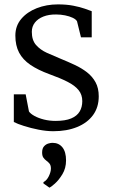

<svg xmlns="http://www.w3.org/2000/svg" viewBox="-20 -587 513 875"><path d="M223 11Q192 11 156.2 4Q120.5 -3 89.8 -12.8Q59 -22.5 43 -31V-157H97L112 -79Q119 -68.5 137.2 -58.5Q155.5 -48.5 180.5 -42.2Q205.5 -36 233 -36Q277.5 -36 304.2 -47.2Q331 -58.5 343 -78.8Q355 -99 355 -126Q355 -155.5 338.2 -176.2Q321.5 -197 288.2 -214Q255 -231 205 -249Q153 -268 118.5 -291.5Q84 -315 67 -347.2Q50 -379.5 50 -425Q50 -469 76.8 -500.8Q103.5 -532.5 147.8 -549.8Q192 -567 244 -567Q283.5 -567 314.2 -561Q345 -555 366.2 -547.5Q387.5 -540 398 -536V-417H349L331 -490Q326 -499 311.2 -506Q296.5 -513 276.5 -517Q256.5 -521 236 -521Q202.5 -521.5 177.5 -511.5Q152.5 -501.5 138.8 -483.8Q125 -466 125 -442Q125 -404 144.2 -382Q163.5 -360 193.8 -346.2Q224 -332.5 257 -319Q290 -305.5 321 -291Q352 -276.5 376.5 -257.5Q401 -238.5 415.5 -212Q430 -185.5 430 -148Q430 -98 404 -62.5Q378 -27 331.2 -8Q284.5 11 223 11ZM281 144Q281 179.5 264.5 206.8Q248 234 229.8 250Q211.5 266 206 268H205L178 249V243Q193 235.5 202.5 216Q212 196.5 212 181Q212 166 205.2 158Q198.5 150 191 145Q183.5 139.5 177.8 131.5Q172 123.5 172 108Q172 89.5 180.5 80Q189 70.5 200 67.2Q211 64 218 64H220Q248 64 264.5 84.5Q281 105 281 144Z"/></svg>

Font: Merriweather Light 18pt Light
Style: Regular
Weight: 300
Version: Version 2.100